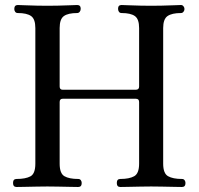

<svg xmlns="http://www.w3.org/2000/svg" viewBox="-20 -746 792 766"><path d="M46 0Q32 0 32 -16Q32 -32 46 -32Q82 -32 101.5 -42.5Q121 -53 121 -93V-634Q121 -670 104 -682Q87 -694 51 -694Q44 -694 40.5 -699Q37 -704 37 -710Q37 -726 51 -726Q56 -726 78.5 -725Q101 -724 127 -723.5Q153 -723 169 -723Q185 -723 211 -723.5Q237 -724 260 -725Q283 -726 288 -726Q302 -726 302 -711Q302 -704 298 -699Q294 -694 288 -694Q252 -694 235 -682Q218 -670 218 -634V-401Q218 -388 230 -388H522Q535 -388 535 -401V-634Q535 -670 518 -682Q501 -694 465 -694Q458 -694 454.5 -699Q451 -704 451 -711Q451 -726 465 -726Q470 -726 492.5 -725Q515 -724 541 -723.5Q567 -723 583 -723Q599 -723 625 -723.5Q651 -724 674 -725Q697 -726 702 -726Q708 -726 712 -721Q716 -716 716 -710Q716 -704 712 -699Q708 -694 702 -694Q666 -694 648.5 -682Q631 -670 631 -634V-93Q631 -54 650.5 -43Q670 -32 706 -32Q713 -32 716.5 -27Q720 -22 720 -16Q720 0 706 0Q700 0 676 -0.5Q652 -1 625.5 -1.5Q599 -2 583 -2Q567 -2 540.5 -1.5Q514 -1 490.5 -0.5Q467 0 460 0Q446 0 446 -16Q446 -32 460 -32Q496 -32 515.5 -43Q535 -54 535 -93V-339Q535 -352 522 -352H230Q218 -352 218 -339V-93Q218 -54 237 -43Q256 -32 292 -32Q299 -32 302.5 -27Q306 -22 306 -16Q306 0 292 0Q286 0 262 -0.5Q238 -1 211.5 -1.5Q185 -2 169 -2Q153 -2 126.5 -1.5Q100 -1 76.5 -0.5Q53 0 46 0Z"/></svg>

Font: Zen Old Mincho Medium
Style: Regular
Weight: 500
Designer: Yoshimichi Ohira
Foundry: Positype
Version: Version 1.500